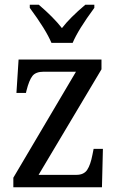

<svg xmlns="http://www.w3.org/2000/svg" viewBox="-20 -786 500 806"><path d="M36 -40 299 -485H164Q130 -485 116 -467Q102 -449 91 -405L89 -396H49L58 -536H406V-495L142 -52H301Q332 -52 346 -73Q360 -94 368 -136L373 -161H412L408 0H36ZM105 -753V-766H143Q205 -713 240 -668Q273 -711 338 -766H376V-753Q308 -661 285 -606H196Q173 -661 105 -753Z"/></svg>

Font: Noto Serif Narrow
Style: Regular
Weight: 400
Width: 4
Designer: Monotype Design Team
Foundry: Monotype Imaging Inc.
Version: Version 1.001